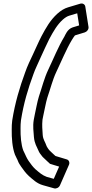

<svg xmlns="http://www.w3.org/2000/svg" viewBox="-20 -850 528 1102"><path d="M286.4 96.2 319.4 106.2 288.6 176.4 248.1 165.1C222.3 155.8 205 139.9 183.1 121.2C167.8 107 157.3 91.9 144.3 73.7C139.5 66.7 134.4 57.7 130.1 48.7C128 42.8 125.8 38.2 123.1 33.5L113.5 13.4C101.2 -19.8 97.2 -67 97.9 -114.9C97.7 -129.7 98.6 -144.7 100.3 -159.5C115.9 -257.8 141 -341 171.8 -424.3C180.8 -451.6 202.7 -494.8 215 -524C231.8 -559.2 246.7 -594.9 262.5 -625.4C287.5 -672.3 309 -708.7 339.9 -736.8C354.4 -749.8 367 -757 377.8 -760.1L423.2 -773.7L434.2 -704.2L396.9 -692.8C366.5 -683.1 354.5 -648.6 349.5 -640C314 -581.2 286.7 -512 257.7 -451.6C233 -399.8 221 -347.5 203.3 -296.2C193.4 -264.7 186 -219.9 179.6 -192.3C177.2 -182.8 175.6 -174.5 173.7 -162C167.3 -121.7 173 -95.4 174.7 -63.4C178.1 -25.9 191.3 -7.8 199.9 12.8C205.6 27.9 214.6 37.1 218 41.9C221.3 46.9 224.3 50.2 227.7 53.4L237.8 63C243.7 69 247.8 72.7 252.5 76.8L261 84.5C268.1 91 262.5 89.6 286.4 96.2ZM469.5 -812.5C467.7 -824.4 455 -833.1 440.8 -828.9L370.6 -807.9C349.2 -801.7 328.7 -788.9 309 -771.2C268.2 -734 244 -690.7 218.3 -642.6C200.5 -608.3 185.3 -571.7 169.5 -538.6C156.5 -511.5 136 -468.8 124.1 -433.7C93.3 -349.9 66.3 -260.8 50.1 -158.5C47.9 -139.6 47 -125.1 47.3 -107.1C46.6 -57.2 50.5 -2.9 66 37.9C66.1 38.2 66.4 38.9 66.7 39.4L77.2 61.4C78.9 64.9 80.2 66.3 82.2 72.2C86.6 84.9 94.1 96 101.2 106.3C114.5 124.8 126.6 142.8 146.2 160.8C167.7 179 190.3 202.9 226.8 213.1L290.9 231.1C302.1 234.3 318.2 227.5 324.2 213.7L375.9 95.7C381.1 84 376.7 68.9 363.6 65L300.6 46C299.7 45.7 298.6 45.4 297.6 44.7L289.4 37.2C284.4 33 281.1 29.9 276.3 25L265.5 14.6C259.4 9 248.8 -7.7 248 -10.2C237.8 -39.9 228 -46.6 225.2 -74.6C223.4 -107.4 220.5 -128.3 223.8 -162.7C225.4 -172.7 227.2 -182.4 228.7 -187.8C236 -219 243.3 -262.1 251.2 -287.8C269.6 -341 282 -392.6 302.9 -436.4C333.1 -499.3 360 -566.7 392.1 -620C396.3 -627.1 404.8 -640.5 410.1 -646.8L466.9 -664.2C479.2 -668 490.1 -681.9 488 -695.5Z"/></svg>

Font: Tape
Style: Regular
Weight: 500
Foundry: Cannot Into Space Fonts
Version: Version 0.97